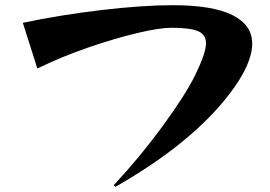

<svg xmlns="http://www.w3.org/2000/svg" viewBox="-20 -698 1040 740"><path d="M732 -408Q774 -494 774 -531Q774 -565 743 -578Q712 -591 641 -591Q595 -591 508.5 -570.5Q422 -550 319 -514.5Q216 -479 124 -434L68 -610Q209 -640 369 -659Q529 -678 646 -678Q799 -678 875.5 -640Q952 -602 952 -530Q952 -451 866 -338Q721 -147 425 22L418 16Q519 -92 606.5 -211.5Q694 -331 732 -408Z"/></svg>

Font: Tiejili SC
Style: Regular
Weight: 400
Designer: Buernia
Foundry: Ershou Xiaoxi Press
Version: Version 1.100